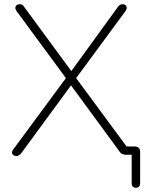

<svg xmlns="http://www.w3.org/2000/svg" viewBox="-20 -731 682 907"><path d="M622 156Q612 156 607 150Q602 144 602 134V-19L621 0H574Q568 0 560 -2.5Q552 -5 547 -12L305 -342H326L81 -8Q76 -1 69.5 2.5Q63 6 57 6Q48 6 42.5 1.5Q37 -3 36.5 -9.5Q36 -16 41 -23L295 -367V-357L58 -679Q52 -688 52.5 -695Q53 -702 58.5 -706.5Q64 -711 71 -711Q79 -711 83.5 -709.5Q88 -708 93 -700L323 -387H311L536 -697Q541 -705 546.5 -708Q552 -711 560 -711Q568 -711 573 -706.5Q578 -702 578.5 -695Q579 -688 573 -679L336 -357V-367L589 -24L559 -39H617Q629 -39 635.5 -32.5Q642 -26 642 -14V134Q642 144 637 150Q632 156 622 156Z"/></svg>

Font: Nunito ExtraLight
Style: Regular
Weight: 200
Designer: Vernon Adams
Foundry: Vernon Adams
Version: Version 3.602;April 4, 2023;FontCreator 14.0.0.2856 64-bit